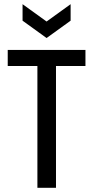

<svg xmlns="http://www.w3.org/2000/svg" viewBox="-20 -899 447 919"><path d="M159 0V-583H17V-660H389V-583H248V0ZM88 -879 203 -796 318 -879V-800L203 -717L88 -800Z"/></svg>

Font: Bricolage Grotesque 12pt Condensed
Style: Regular
Weight: 400
Width: 3
Designer: Mathieu Triay
Foundry: Atelier Triay
Version: Version 1.001; ttfautohint (v1.8.4.7-5d5b);gftools[0.9.33.de